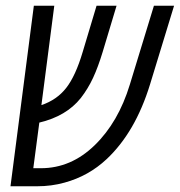

<svg xmlns="http://www.w3.org/2000/svg" viewBox="-20 -650 627 670"><path d="M109.4 0H16.6L98.1 -629.9H169.4L124.5 -283.2Q178.2 -301.3 210.9 -343Q243.7 -384.8 268.6 -468.8L316.9 -629.9H386.7L338.4 -469.2Q322.3 -416 304.7 -378.2Q287.1 -340.3 261.7 -307.6Q211.4 -244.6 117.2 -222.2L96.2 -63H122.6Q228 -63 310.5 -143.3Q393.1 -223.6 433.1 -355L517.1 -629.9H587.4L503.4 -355Q452.1 -188.5 352.1 -94.7Q289.1 -35.6 205.1 -12.7Q159.7 0 109.4 0Z"/></svg>

Font: Open Sans Hebrew Condensed
Style: Italic
Weight: 400
Width: 3
Italic angle: -12°
Foundry: Ascender Corporation, Yanek Iontef
Version: Version 2.001;PS 002.001;hotconv 1.0.70;makeotf.lib2.5.58329